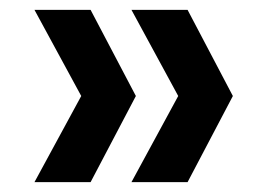

<svg xmlns="http://www.w3.org/2000/svg" viewBox="-20 -490 535 390"><path d="M164 -120H50L145 -295L50 -470H164L256 -295ZM361 -120H247L342 -295L247 -470H361L453 -295Z"/></svg>

Font: DM Sans 9pt 36pt SemiBold
Style: Regular
Weight: 600
Version: Version 4.004;gftools[0.9.30]